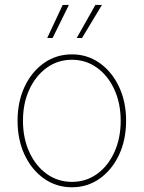

<svg xmlns="http://www.w3.org/2000/svg" viewBox="-20 -770 598 800"><path d="M279.8 10.3Q214.4 10.3 163.1 -26.1Q111.8 -62.5 82.5 -125Q53.2 -187.5 53.2 -267.1Q53.2 -346.2 82.5 -408.7Q111.8 -471.2 163.1 -507.3Q214.4 -543.5 279.8 -543.5Q344.2 -543.5 395.3 -507.3Q446.3 -471.2 475.8 -408.7Q505.4 -346.2 505.4 -267.1Q505.4 -187.5 476.1 -125Q446.8 -62.5 395.8 -26.1Q344.7 10.3 279.8 10.3ZM279.8 -12.2Q338.4 -12.2 384.3 -45.2Q430.2 -78.1 456.5 -136Q482.9 -193.8 482.9 -267.1Q482.9 -339.8 456.3 -397.5Q429.7 -455.1 383.8 -488Q337.9 -521 279.8 -521Q221.2 -521 175 -487.8Q128.9 -454.6 102.3 -397.2Q75.7 -339.8 75.7 -267.1Q75.7 -193.8 102.3 -136Q128.9 -78.1 175 -45.2Q221.2 -12.2 279.8 -12.2ZM199.2 -611.8H176.8L241.2 -749.5H267.1ZM321.8 -611.8H299.8L377.4 -749.5H404.8Z"/></svg>

Font: Inter 20pt Thin
Style: Regular
Weight: 250
Version: Version 4.001;git-66647c0bb